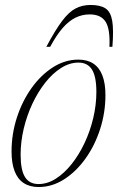

<svg xmlns="http://www.w3.org/2000/svg" viewBox="-20 -743 475 773"><path d="M295.5 -503Q331.5 -503 355.8 -487Q380 -471 392.2 -439.2Q404.5 -407.5 404.5 -360.5Q404.5 -289.5 383 -223Q361.5 -156.5 323.8 -104Q286 -51.5 237.8 -20.8Q189.5 10 135.5 10Q100 10 75.5 -6Q51 -22 38.8 -54Q26.5 -86 26.5 -132.5Q26.5 -203.5 48 -269.8Q69.5 -336 107 -388.5Q144.5 -441 193 -472Q241.5 -503 295.5 -503ZM135 -2Q171 -2 205 -23.8Q239 -45.5 268.8 -83Q298.5 -120.5 320.8 -168Q343 -215.5 355.5 -268.2Q368 -321 368 -372.5Q368 -435 350.2 -463Q332.5 -491 296 -491Q260 -491 225.8 -469.2Q191.5 -447.5 162 -410Q132.5 -372.5 110.2 -325Q88 -277.5 75.5 -224.8Q63 -172 63 -120.5Q63 -58 80.8 -30Q98.5 -2 135 -2ZM341 -685Q311 -685 284.2 -672Q257.5 -659 232.5 -630.5Q207.5 -602 182 -554.5H166.5Q203 -623 230.5 -659.2Q258 -695.5 284.8 -709.2Q311.5 -723 344.5 -723Q384 -723 404.8 -709.2Q425.5 -695.5 431.8 -659.2Q438 -623 432.5 -554.5H420.5Q424 -625.5 405.2 -655.2Q386.5 -685 341 -685Z"/></svg>

Font: Newsreader 60pt ExtraLight
Style: Italic
Weight: 250
Italic angle: -17°
Designer: Hugues Gentile
Foundry: Production Type
Version: Version 1.003